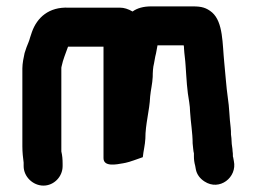

<svg xmlns="http://www.w3.org/2000/svg" viewBox="-20 -531 803 601"><path d="M587 -51V-41C587 -32 588 -23 591 -12L593 -1C596 15 606 28 620 37C667 68 723 24 712 -27L710 -38C709 -40 709 -42 709 -43C709 -48 709 -53 708 -58C708 -67 705 -78 705 -88C705 -95 704 -103 703 -110C703 -117 703 -124 702 -132C698 -162 698 -195 693 -226C688 -261 686 -297 682 -335C676 -394 679 -461 644 -492C626 -507 611 -511 584 -511H453C430 -511 410 -506 395 -495C381 -503 368 -507 356 -507H195C133 -510 96 -476 80 -431L74 -413C72 -404 66 -391 63 -383L57 -365C54 -352 50 -332 50 -317V-73C50 -54 52 -37 54 -22V-11C54 22 83 50 116 50C149 50 176 22 176 -11V-18C176 -33 175 -44 172 -57V-317C172 -319 172 -321 173 -324C177 -344 186 -365 193 -385H304V-36C304 -8 344 -16 366 -20C385 -23 412 -34 427 -39C429 -59 434 -77 435 -97C435 -144 448 -183 450 -229C452 -250 457 -269 458 -290C458 -305 459 -321 462 -332L466 -354C470 -369 470 -375 473 -389H555C556 -386 556 -382 556 -379C557 -361 560 -344 561 -325L563 -295C564 -274 566 -258 568 -239C570 -224 575 -200 575 -181C577 -147 583 -115 583 -82C584 -75 585 -57 587 -51Z"/></svg>

Font: Electronic
Style: Ti
Weight: 900
Version: Version 1.011